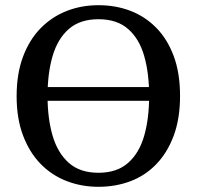

<svg xmlns="http://www.w3.org/2000/svg" viewBox="-20 -703 757 739"><path d="M604 -315H113V-368H604ZM163 -334Q163 -247 182.5 -180.5Q202 -114 245 -76Q288 -38 359 -38Q430 -38 473 -76Q516 -114 535 -180.5Q554 -247 554 -334Q554 -421 535 -487.5Q516 -554 473 -591.5Q430 -629 359 -629Q288 -629 245 -591.5Q202 -554 182.5 -487.5Q163 -421 163 -334ZM359 -683Q425 -683 481.5 -661.5Q538 -640 581 -596.5Q624 -553 648.5 -487.5Q673 -422 673 -334Q673 -246 648.5 -180.5Q624 -115 581.5 -71Q539 -27 482 -5.5Q425 16 359 16Q293 16 235.5 -6.5Q178 -29 135.5 -73Q93 -117 68.5 -182Q44 -247 44 -333Q44 -419 68.5 -484.5Q93 -550 136 -594Q179 -638 236 -660.5Q293 -683 359 -683Z"/></svg>

Font: Source Serif 4 18pt Medium
Style: Regular
Weight: 500
Designer: Frank Grießhammer
Foundry: Adobe Systems Incorporated
Version: Version 4.004;hotconv 1.0.116;makeotfexe 2.5.65601